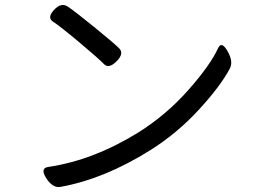

<svg xmlns="http://www.w3.org/2000/svg" viewBox="-20 -742 1040 775"><path d="M192 -656Q170 -672 198.5 -702.5Q227 -733 253.5 -715.5Q280 -698 360 -633Q440 -568 461 -547Q482 -526 450.5 -494.5Q419 -463 399.5 -483.5Q380 -504 301.5 -570Q223 -636 192 -656ZM167 -22Q141 -63 174 -68Q358 -95 541 -209Q652 -279 740.5 -379Q829 -479 861 -549Q875 -577 899 -534.5Q923 -492 907 -464Q869 -393 782 -298.5Q695 -204 587 -136Q402 -20 226 12Q194 19 167 -22Z"/></svg>

Font: Raw Maruko Gothic CJK TC
Style: Regular
Weight: 400
Version: Version 1.001